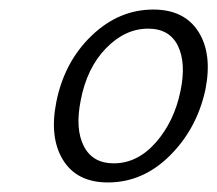

<svg xmlns="http://www.w3.org/2000/svg" viewBox="-20 -684 455 402"><path d="M206 -302Q141 -302 112 -349Q83 -396 98 -471Q115 -555 172 -609.5Q229 -664 301 -664Q366 -664 395.5 -617.5Q425 -571 410 -496Q392 -414 335.5 -358Q279 -302 206 -302ZM218 -342Q268 -342 306.5 -386Q345 -430 358 -494Q370 -552 352.5 -588Q335 -624 290 -624Q242 -624 202 -583Q162 -542 149 -474Q137 -414 155.5 -378Q174 -342 218 -342Z"/></svg>

Font: EauTest Semilight
Style: Italic
Weight: 300
Italic angle: -12°
Designer: Christian Thalmann (Catharsis Fonts)
Version: Version 0.001;PS 000.001;hotconv 1.0.88;makeotf.lib2.5.64775